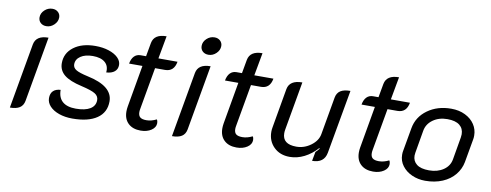

<svg xmlns="http://www.w3.org/2000/svg" viewBox="-61 -1008 3366 1317"><g transform="rotate(10 1622.0 -350.0)"><path d="M138 -636Q138 -665 161.5 -687Q185 -709 216 -709Q240 -709 255.5 -694.5Q271 -680 271 -658Q271 -629 247.5 -606.5Q224 -584 194 -584Q169 -584 153.5 -598.5Q138 -613 138 -636ZM125 -445Q137 -509 223 -509L143 -55Q137 -22 113 -6.5Q89 9 45 9Z M298 -102Q298 -134 315.5 -151.5Q333 -169 367 -171Q367 -117 398.5 -89.5Q430 -62 491 -62Q556 -62 591 -83.5Q626 -105 626 -145Q626 -173 600 -189Q574 -205 505 -221Q420 -240 381.5 -271.5Q343 -303 343 -353Q343 -423 400 -466Q457 -509 551 -509Q602 -509 643.5 -495.5Q685 -482 708.5 -459Q732 -436 732 -408Q732 -379 711.5 -362Q691 -345 654 -343Q659 -388 630 -413Q601 -438 545 -438Q492 -438 460 -416.5Q428 -395 428 -360Q428 -336 451 -322Q474 -308 533 -295Q623 -276 667 -240Q711 -204 711 -151Q711 -74 650.5 -32.5Q590 9 479 9Q428 9 386.5 -5.5Q345 -20 321.5 -45.5Q298 -71 298 -102Z M837 -104Q837 -120 840 -138L891 -430H798Q804 -464 821.5 -482Q839 -500 866 -500H904L921 -595Q933 -659 1019 -659L990 -500H1123Q1111 -430 1048 -430H979L928 -141Q925 -126 925 -115Q925 -90 938.5 -79Q952 -68 982 -68Q1016 -68 1052 -86Q1059 -76 1059 -61Q1059 -31 1029 -11Q999 9 955 9Q900 9 868.5 -21Q837 -51 837 -104Z M1267 -636Q1267 -665 1290.5 -687Q1314 -709 1345 -709Q1369 -709 1384.5 -694.5Q1400 -680 1400 -658Q1400 -629 1376.5 -606.5Q1353 -584 1323 -584Q1298 -584 1282.5 -598.5Q1267 -613 1267 -636ZM1254 -445Q1266 -509 1352 -509L1272 -55Q1266 -22 1242 -6.5Q1218 9 1174 9Z M1505 -104Q1505 -120 1508 -138L1559 -430H1466Q1472 -464 1489.5 -482Q1507 -500 1534 -500H1572L1589 -595Q1601 -659 1687 -659L1658 -500H1791Q1779 -430 1716 -430H1647L1596 -141Q1593 -126 1593 -115Q1593 -90 1606.5 -79Q1620 -68 1650 -68Q1684 -68 1720 -86Q1727 -76 1727 -61Q1727 -31 1697 -11Q1667 9 1623 9Q1568 9 1536.5 -21Q1505 -51 1505 -104Z M2247 -65Q2234 9 2150 9L2162 -55Q2171 -62 2187 -82L2184 -86Q2144 -41 2094.5 -16Q2045 9 1993 9Q1925 9 1882.5 -33Q1840 -75 1840 -139Q1840 -154 1843 -170L1891 -445Q1903 -509 1991 -509L1932 -174Q1929 -158 1929 -145Q1929 -68 2026 -68Q2081 -68 2127 -102Q2173 -136 2181 -183L2227 -445Q2233 -478 2257 -493.5Q2281 -509 2326 -509Z M2456 -104Q2456 -120 2459 -138L2510 -430H2417Q2423 -464 2440.5 -482Q2458 -500 2485 -500H2523L2540 -595Q2552 -659 2638 -659L2609 -500H2742Q2730 -430 2667 -430H2598L2547 -141Q2544 -126 2544 -115Q2544 -90 2557.5 -79Q2571 -68 2601 -68Q2635 -68 2671 -86Q2678 -76 2678 -61Q2678 -31 2648 -11Q2618 9 2574 9Q2519 9 2487.5 -21Q2456 -51 2456 -104Z M2751 -140Q2751 -156 2753 -165L2782 -329Q2796 -410 2864.5 -459.5Q2933 -509 3029 -509Q3084 -509 3126.5 -488Q3169 -467 3192 -432Q3215 -397 3215 -355Q3215 -338 3213 -329L3184 -165Q3175 -116 3142.5 -76Q3110 -36 3057 -13.5Q3004 9 2937 9Q2887 9 2844.5 -10Q2802 -29 2776.5 -63Q2751 -97 2751 -140ZM3100 -169 3127 -326Q3129 -340 3129 -348Q3129 -388 3100.5 -411Q3072 -434 3015 -434Q2956 -434 2914.5 -404Q2873 -374 2865 -326L2838 -169Q2836 -155 2836 -149Q2836 -111 2864.5 -88.5Q2893 -66 2951 -66Q3010 -66 3051 -94Q3092 -122 3100 -169Z"/></g></svg>

Font: K2D
Style: Italic
Weight: 400
Italic angle: -10°
Designer: Katatrad Aksorn Co.,Ltd.
Foundry: Cadson Demak Co.,Ltd.
Version: Version 1.000; ttfautohint (v1.6)